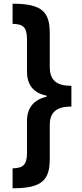

<svg xmlns="http://www.w3.org/2000/svg" viewBox="-20 -852 445 1038"><path d="M366 -276V-388C288 -388 249 -416 249 -491V-672C249 -785 211 -832 48 -832V-723C103 -722 126 -707 126 -639V-464C126 -391 164 -348 232 -335V-329C165 -314 126 -271 126 -199V-26C126 41 103 57 48 58V166C211 166 249 119 249 6V-176C249 -248 289 -276 366 -276Z"/></svg>

Font: Noto Sans Gurmukhi SemiCondensed
Style: Bold
Weight: 700
Width: 4
Designer: Jelle Bosma - Monotype Design Team
Foundry: Monotype Imaging Inc.
Version: Version 2.004